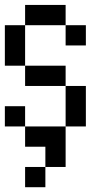

<svg xmlns="http://www.w3.org/2000/svg" viewBox="-20 -687 457 790"><path d="M0 -166.7V-250H83.3V-166.7ZM0 -416.7V-583.3H83.3V-416.7ZM166.7 -83.3H83.3V-166.7H250V0H166.7ZM166.7 0V83.3H83.3V0ZM333.3 -166.7H250V-333.3H333.3ZM333.3 -583.3V-500H250V-583.3ZM83.3 -416.7H250V-333.3H83.3ZM83.3 -583.3V-666.7H250V-583.3Z"/></svg>

Font: Galmuri11 Condensed
Style: Regular
Weight: 400
Width: 3
Designer: Lee Minseo (quiple)
Version: Version 2.399;hotconv 1.1.1;makeotfexe 2.6.0 DEVELOPMENT